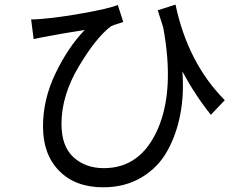

<svg xmlns="http://www.w3.org/2000/svg" viewBox="-20 -757 1040 822"><path d="M942.4 -328.1 882.8 -265.6Q816.4 -347.7 760.7 -451.2Q768.6 -355.5 752 -268.1Q735.4 -180.7 695.8 -109.9Q656.2 -39.1 585.4 2.9Q514.6 44.9 421.9 44.9Q302.7 44.9 233.4 -25.4Q164.1 -95.7 164.1 -215.8Q164.1 -332 217.8 -443.4Q271.5 -554.7 342.8 -628.9Q238.3 -612.3 178.7 -600.6Q145.5 -594.7 124 -589.8L113.3 -673.8Q139.6 -673.8 166 -676.8Q235.4 -682.6 339.4 -701.2Q443.4 -719.7 484.4 -735.4L507.8 -663.1Q503.9 -661.1 492.2 -657.7Q480.5 -654.3 470.7 -650.9Q460.9 -647.5 455.1 -644.5Q390.6 -595.7 316.9 -471.7Q243.2 -347.7 243.2 -226.6Q243.2 -130.9 294.4 -84Q345.7 -37.1 424.8 -37.1Q582 -37.1 655.3 -204.1Q728.5 -371.1 678.7 -639.6Q667 -674.8 655.3 -712.9L731.4 -737.3Q784.2 -487.3 942.4 -328.1Z"/></svg>

Font: Gen Shin Gothic Monospace Regular
Style: Regular
Weight: 400
Designer: [Source Han Sans]
Ryoko NISHIZUKA  (kana & ideographs); Paul D. Hunt (Latin, Greek & Cyrillic); Wenlong ZHANG  (bopomofo
Version: Version 1.002.20150607